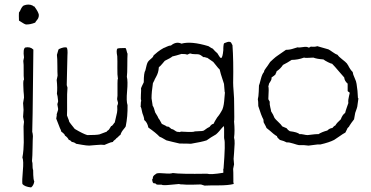

<svg xmlns="http://www.w3.org/2000/svg" viewBox="-20 -638 1622 840"><path d="M63 -548Q63 -551 62.5 -568.5Q62 -586 65 -586Q65 -587 66.5 -588.5Q68 -590 68 -591Q76 -610 84 -614Q105 -622 122 -614Q123 -614 125.5 -611.5Q128 -609 130 -610Q148 -586 150 -573Q150 -564 147 -558Q145 -554 140 -548Q135 -542 134 -539Q111 -530 93 -531Q86 -533 76.5 -539.5Q67 -546 63 -548ZM81 -187 85 -211Q85 -221 83 -239Q83 -241 82 -264Q81 -287 85 -290Q83 -302 83.5 -330Q84 -358 82 -370Q82 -374 83.5 -379Q85 -384 85 -387Q80 -423 90 -430Q112 -435 126 -421Q125 -365 124 -247.5Q123 -130 121 -61Q122 -59 122.5 -55.5Q123 -52 123.5 -48Q124 -44 124 -42Q123 -31 122.5 7.5Q122 46 120 67Q120 68 121 71Q122 74 122 76Q122 101 125 106Q125 109 125.5 128Q126 147 130 156Q127 174 116 182Q88 179 78 167Q76 153 80 109Q84 65 78 51Q81 36 82.5 17Q84 -2 84 -15Q84 -28 83.5 -51Q83 -74 83 -85Q83 -89 84 -95.5Q85 -102 85 -105L81 -127Q81 -132 82 -142Q83 -152 83 -157Q83 -163 82 -172.5Q81 -182 81 -187Z M415 -50 447 -62Q448 -66 452 -67Q456 -69 460.5 -77Q465 -85 466 -86Q471 -87 475.5 -94Q480 -101 482 -102Q483 -109 486.5 -121.5Q490 -134 492 -145.5Q494 -157 493 -170Q492 -174 494 -178Q496 -182 496 -185Q497 -188 495 -193.5Q493 -199 493 -201Q492 -204 493 -210.5Q494 -217 494 -219Q494 -222 494 -228.5Q494 -235 494 -240.5Q494 -246 494 -252Q494 -255 494 -273.5Q494 -292 496 -293Q493 -309 493.5 -340.5Q494 -372 493 -392Q488 -417 493 -425Q497 -428 529 -428Q532 -425 534 -415.5Q536 -406 538 -403Q537 -387 537 -352Q537 -317 535 -302Q540 -283 536 -239Q532 -195 538 -178Q539 -129 530 -85Q528 -81 522 -74Q516 -67 512.5 -61Q509 -55 507 -48Q503 -46 498 -40.5Q493 -35 489 -33Q488 -30 481.5 -25.5Q475 -21 474 -17Q465 -16 452.5 -10.5Q440 -5 437 -4Q424 -6 400.5 -3.5Q377 -1 370 -1Q359 -1 339 -4.5Q319 -8 313 -9Q305 -16 294 -17Q288 -25 281 -26Q276 -37 264 -45Q263 -51 255.5 -56.5Q248 -62 247 -64Q248 -67 242 -78Q227 -118 226 -119Q226 -122 227.5 -128Q229 -134 228 -138Q229 -142 231 -147.5Q233 -153 234 -157Q235 -161 233 -169.5Q231 -178 231 -181Q231 -184 233 -189.5Q235 -195 234 -198Q232 -221 229 -228Q232 -253 228 -288Q229 -291 230 -297.5Q231 -304 232 -307Q231 -319 231 -351Q231 -383 229 -398Q230 -400 232.5 -410Q235 -420 237 -423Q261 -434 272 -430Q277 -422 275 -395Q274 -374 273.5 -331.5Q273 -289 272 -267Q272 -264 274 -259Q276 -254 275 -250Q273 -231 273.5 -191Q274 -151 273 -133Q274 -129 278 -120Q282 -111 283 -105Q286 -100 307 -74Q344 -52 362 -47Q401 -47 415 -50Z M1004 81 1000 101Q1001 106 1001 156Q1000 158 1001.5 161Q1003 164 1002 167Q979 173 937.5 173Q896 173 875 174Q871 173 865.5 171Q860 169 857 169L820 170Q783 170 783 169Q766 169 763 167Q758 167 725 170.5Q692 174 687 170Q685 170 676.5 170Q668 170 665 169Q664 169 662 166.5Q660 164 659 164Q658 164 655 164Q652 164 651 163Q648 161 646.5 153.5Q645 146 647 145Q649 143 649 142Q648 136 650.5 133.5Q653 131 654 129Q655 128 665 121Q674 118 699.5 120.5Q725 123 736 119Q768 124 886 122Q901 127 956 118Q958 118 957 109Q956 100 958 100Q967 -15 961 -30Q960 -35 960.5 -48Q961 -61 960.5 -74Q960 -87 959 -86Q957 -85 949 -76Q941 -67 939 -64Q937 -61 932 -56.5Q927 -52 925 -50Q902 -37 884 -24Q863 -17 815 -9Q802 -10 766 -10Q755 -12 736 -17Q717 -22 708 -24Q683 -39 678 -40Q662 -57 629 -80Q625 -102 611 -113Q611 -121 607.5 -130.5Q604 -140 603 -143Q598 -169 595 -172Q596 -175 596 -184.5Q596 -194 598 -197Q595 -203 596.5 -224Q598 -245 597 -252Q599 -258 609 -278Q609 -320 616 -330Q622 -359 627 -367Q630 -372 638.5 -379Q647 -386 649 -389Q650 -390 650 -391Q650 -392 650.5 -392.5Q651 -393 651 -394Q653 -397 660 -402.5Q667 -408 670 -411Q683 -421 696 -428Q700 -429 710 -434Q720 -439 728 -439Q751 -458 774 -447Q816 -459 892 -436Q907 -426 911 -425Q920 -414 931 -405Q933 -403 937.5 -394.5Q942 -386 947 -384Q954 -385 957 -419Q957 -422 957 -427Q957 -432 957.5 -435.5Q958 -439 958.5 -443Q959 -447 961 -449Q977 -456 983 -455Q987 -455 989.5 -453Q992 -451 993.5 -447Q995 -443 997 -441Q1002 -373 1000 -276Q1000 -263 1002 -239Q1004 -215 1004 -208Q1004 -201 1004.5 -173.5Q1005 -146 1005 -127Q1005 -108 1004 -107Q1008 -64 1004 -36Q1007 -26 1006.5 -9.5Q1006 7 1004 31.5Q1002 56 1002 57Q1002 61 1003 69Q1004 77 1004 81ZM960 -271Q942 -325 941 -334Q935 -339 926 -351Q917 -363 913 -367Q889 -383 887 -385Q884 -385 879 -387Q874 -389 870 -388Q858 -398 850 -400Q845 -401 832.5 -401Q820 -401 813 -404Q809 -404 805 -401.5Q801 -399 798 -399Q794 -402 774 -402Q748 -394 734 -391Q728 -385 701 -372Q699 -370 690 -359Q681 -348 675 -344Q674 -330 671 -320.5Q668 -311 663 -302Q658 -293 657 -291Q656 -287 653 -282Q650 -277 649 -274Q643 -235 643 -208Q648 -179 648 -175Q653 -170 659 -146Q672 -126 673 -121Q676 -119 688 -96Q708 -87 710 -84Q715 -85 718.5 -83Q722 -81 725.5 -77.5Q729 -74 732 -73Q737 -73 745.5 -66.5Q754 -60 761 -61Q764 -59 768.5 -61Q773 -63 776 -62Q807 -60 825 -61Q832 -64 849 -64Q866 -64 872 -67Q889 -80 897 -83Q906 -96 914 -96Q916 -100 920.5 -108.5Q925 -117 930 -124Q932 -126 936 -131.5Q940 -137 942 -140Q944 -144 948 -150Q952 -156 953 -159Q957 -169 959 -181.5Q961 -194 962 -210Q963 -226 964 -233Q964 -235 963 -235Z M1195 -395 1231 -420Q1240 -420 1248.5 -421.5Q1257 -423 1267 -426.5Q1277 -430 1282 -431Q1288 -429 1305.5 -432Q1323 -435 1329 -430Q1333 -429 1335.5 -431.5Q1338 -434 1341 -434Q1358 -432 1368 -436Q1377 -434 1417 -422Q1423 -419 1435.5 -410Q1448 -401 1457 -398Q1462 -390 1477 -378.5Q1492 -367 1498 -360Q1501 -354 1502 -354Q1513 -332 1523 -323Q1524 -313 1531.5 -297Q1539 -281 1540 -271Q1545 -241 1546 -209Q1548 -209 1548 -207L1543 -171Q1542 -167 1540.5 -162.5Q1539 -158 1537 -152.5Q1535 -147 1534 -144L1529 -116Q1515 -98 1509 -88Q1508 -84 1503.5 -80.5Q1499 -77 1499 -74L1491 -58Q1481 -53 1465 -41.5Q1449 -30 1442 -26Q1421 -15 1382 -6Q1372 -7 1353.5 -4Q1335 -1 1330 -1Q1324 -1 1310 -3H1288Q1281 -4 1263 -10Q1245 -16 1234 -15Q1224 -21 1204 -26Q1203 -28 1197.5 -32.5Q1192 -37 1192 -42Q1186 -45 1176 -53Q1171 -58 1161 -66Q1151 -74 1146 -78Q1145 -82 1135 -100Q1133 -102 1133 -108Q1133 -114 1132 -116Q1123 -132 1110 -174Q1110 -196 1108 -204Q1111 -214 1112 -237Q1113 -260 1113 -264Q1115 -268 1121 -291.5Q1127 -315 1135 -323Q1135 -330 1144 -341Q1147 -344 1162 -367Q1164 -369 1175.5 -379.5Q1187 -390 1195 -395ZM1501 -241V-272Q1487 -284 1486 -299Q1481 -304 1462.5 -326Q1444 -348 1433 -359Q1429 -359 1415 -366Q1401 -373 1395 -378Q1366 -380 1351 -386Q1345 -386 1329.5 -385Q1314 -384 1310 -386Q1283 -376 1256 -376Q1238 -364 1218 -354Q1207 -337 1190 -326Q1190 -323 1187.5 -318.5Q1185 -314 1185 -312Q1180 -307 1168 -299Q1169 -291 1163.5 -282.5Q1158 -274 1157 -272L1156 -267Q1155 -262 1154 -260Q1157 -253 1154 -206Q1154 -202 1157 -198.5Q1160 -195 1160 -192Q1159 -182 1162.5 -168.5Q1166 -155 1166 -151Q1176 -136 1181 -122Q1185 -116 1197.5 -104.5Q1210 -93 1215 -85L1234 -77Q1239 -69 1248 -64Q1281 -60 1291 -51Q1298 -52 1308.5 -49.5Q1319 -47 1326 -47Q1363 -52 1373 -51Q1389 -61 1412 -67Q1422 -77 1434 -78Q1441 -87 1447 -89Q1453 -100 1471 -116Q1478 -136 1490 -144Q1492 -153 1497 -167Q1502 -181 1504 -187Q1503 -195 1504 -202.5Q1505 -210 1507 -218Q1509 -226 1510 -231Q1510 -233 1509 -233Q1508 -235 1504.5 -236.5Q1501 -238 1501 -241Z"/></svg>

Font: FuturaRenner Light
Style: Regular
Weight: 300
Designer: BSozoo
Foundry: BSozoo
Version: Version 1.001;PS 001.001;hotconv 1.0.70;makeotf.lib2.5.58329